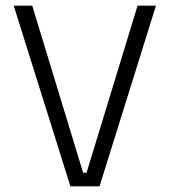

<svg xmlns="http://www.w3.org/2000/svg" viewBox="-20 -659 600 679"><path d="M229 0 28.5 -639H94L274 -48H286L466.5 -639H531.5L332 0Z"/></svg>

Font: Anek Latin Medium Light
Style: Regular
Weight: 300
Version: Version 1.003